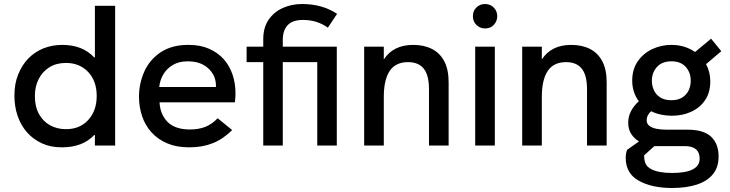

<svg xmlns="http://www.w3.org/2000/svg" viewBox="-20 -726 3640 958"><path d="M290.5 9H286.5Q232.5 9 190 -10.5Q146 -30.5 115 -65.5Q84 -100.5 68 -147.5Q52 -194 52 -247V-251Q52 -308 70.5 -354Q89.5 -401.5 121.5 -434.5Q154 -467.5 197.5 -485Q241 -502 290.5 -502Q392 -502 450 -439.5H453.5V-697H554.5V0H453.5V-52H450Q392 9 290.5 9ZM309 -81.5Q379 -81.5 420.8 -128Q462.5 -174.5 462.5 -247Q462.5 -322 419.8 -367Q377 -412 309 -412Q261 -412 226.2 -390.2Q191.5 -368.5 172.8 -331.2Q154 -294 154 -247Q154 -193.5 174.8 -156.5Q195.5 -119.5 230.5 -100.5Q265.5 -81.5 309 -81.5Z M926.5 9H922Q861 9 815 -10.5Q767.5 -30.5 736 -65.5Q704.5 -100 689 -146.5Q673.5 -192.5 673.5 -243.5Q673.5 -309 700 -369Q727 -429 783.5 -466.5Q839.5 -502 918 -502H922.5Q979.5 -502 1022.5 -483Q1067 -463.5 1096.5 -430.5Q1126 -397 1140.5 -353Q1155 -309.5 1155 -260.5Q1155 -239.5 1152 -215.5H776Q779 -156 816.5 -117Q854.5 -80 927 -80Q973 -80 1005.5 -93.5Q1038.5 -107 1066 -136L1138.5 -77Q1092.5 -31.5 1041.5 -11.5Q990.5 9 926.5 9ZM1057.5 -292V-299Q1057.5 -329 1043.5 -355H1043Q1027.5 -383.5 996 -401.8Q964.5 -420 916.5 -420Q873.5 -420 843 -402.2Q812.5 -384.5 795.2 -355.5Q778 -326.5 774.5 -292Z M1660.5 0H1563V-416H1391V0H1293.5V-416H1210.5V-493H1293.5V-530.5Q1293.5 -588.5 1320.2 -627.5Q1347 -666.5 1391 -686.2Q1435 -706 1487.5 -706Q1587.5 -706 1662 -657L1616 -588Q1562 -626.5 1492.5 -626.5Q1438.5 -626.5 1414.8 -599.8Q1391 -573 1391 -528.5V-493H1660.5Z M2218.5 0H2120.5V-280Q2120.5 -350.5 2094.5 -383.2Q2068.5 -416 2016 -416Q1953.5 -416 1924.2 -371.8Q1895 -327.5 1895 -242.5V0H1797V-493H1895V-429.5Q1942.5 -502 2041.5 -502Q2095.5 -502 2135.2 -481.8Q2175 -461.5 2196.8 -420.2Q2218.5 -379 2218.5 -315.5Z M2449 0H2351V-493H2449ZM2400 -584Q2375.5 -584 2357.5 -601.2Q2339.5 -618.5 2339.5 -645Q2339.5 -672.5 2357.5 -689.2Q2375.5 -706 2400 -706Q2426 -706 2443.5 -688.5Q2461 -671 2461 -645Q2461 -621 2444.5 -602.5Q2428 -584 2400 -584Z M3007 0H2909V-280Q2909 -350.5 2883 -383.2Q2857 -416 2804.5 -416Q2742 -416 2712.8 -371.8Q2683.5 -327.5 2683.5 -242.5V0H2585.5V-493H2683.5V-429.5Q2731 -502 2830 -502Q2884 -502 2923.8 -481.8Q2963.5 -461.5 2985.2 -420.2Q3007 -379 3007 -315.5Z M3333 212Q3232 212 3167 175.5Q3102 139.5 3102 61Q3102 39.5 3109 21.5L3168.5 -20.5Q3145 -34 3129.8 -57.2Q3114.5 -80.5 3114.5 -114.5Q3114.5 -172.5 3167.5 -221Q3134.5 -265 3134.5 -323.5Q3134.5 -381 3162.8 -421Q3191 -461 3235.5 -481.5Q3280 -502 3329 -502Q3397.5 -502 3448 -466.5L3528 -533L3579 -470.5L3503 -406Q3524 -367 3524 -320Q3524 -264 3497.8 -225.8Q3471.5 -187.5 3428 -168Q3384.5 -148.5 3332 -148.5Q3275 -148.5 3229 -171Q3206.5 -151.5 3206.5 -126Q3206.5 -108.5 3219.8 -98.2Q3233 -88 3255.2 -83.5Q3277.5 -79 3305.5 -79H3410Q3491 -79 3528.2 -43.8Q3565.5 -8.5 3565.5 54.5Q3565.5 108.5 3537.2 143.2Q3509 178 3456.8 195Q3404.5 212 3333 212ZM3330 -226Q3363 -226 3384.2 -239.5Q3405.5 -253 3416 -275Q3426.5 -297 3426.5 -323Q3426.5 -364 3401.8 -392Q3377 -420 3330.5 -420Q3283 -420 3257.8 -391.8Q3232.5 -363.5 3232.5 -323.5Q3232.5 -297.5 3243 -275.2Q3253.5 -253 3275 -239.5Q3296.5 -226 3330 -226ZM3333.5 137Q3471 137 3471 65.5Q3471 3 3396 3H3245L3194 49Q3194 74 3201 90.2Q3208 106.5 3229.5 118Q3265 137 3333.5 137Z"/></svg>

Font: Acari Sans Neue SemiBold
Style: Regular
Weight: 600
Designer: Alfredo Marco Pradil (font), Cristiano Sobral (main changes)
Foundry: Hanken Design Co. (font), Cristiano Sobral (main changes)
Version: Version 2.459;March 19, 2022;FontCreator 14.0.0.2808 64-bit;